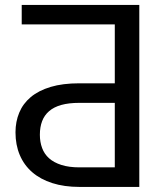

<svg xmlns="http://www.w3.org/2000/svg" viewBox="-20 -736 660 756"><path d="M432 -77V-331H292.5Q251 -331 221.5 -322.8Q192 -314.5 173.2 -298.2Q154.5 -282 145.8 -258.8Q137 -235.5 137 -205.5Q137 -177 145.8 -153.2Q154.5 -129.5 173.2 -112.8Q192 -96 221.8 -86.5Q251.5 -77 293 -77ZM528.5 -716.5V0H293Q233 0 186 -15Q139 -30 106.8 -58Q74.5 -86 57.8 -125.8Q41 -165.5 41 -215Q41 -257 55.8 -292.5Q70.5 -328 101.2 -353.8Q132 -379.5 179.5 -393.8Q227 -408 292.5 -408H432V-640H65.5V-716.5Z"/></svg>

Font: Lato-Regular
Style: Regular
Weight: 400
Designer: Lukasz Dziedzic with Adam Twardoch and Botio Nikoltchev
Foundry: tyPoland Lukasz Dziedzic
Version: Version 2.015; 2015-08-06; http://www.latofonts.com/